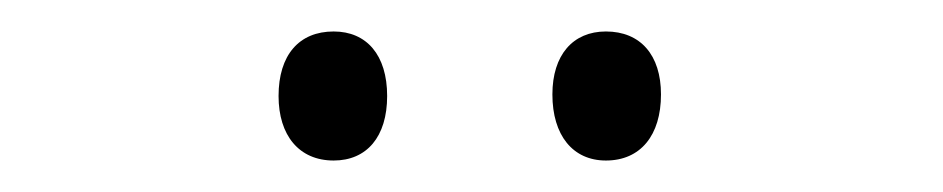

<svg xmlns="http://www.w3.org/2000/svg" viewBox="-20 -735 599 122"><path d="M157 -674C157 -649 170 -633 192 -633C213 -633 226 -648 226 -674C226 -700 213 -715 192 -715C170 -715 157 -700 157 -674ZM331 -675C331 -649 344 -633 365 -633C387 -633 400 -649 400 -675C400 -700 387 -715 365 -715C344 -715 331 -700 331 -675Z"/></svg>

Font: Noto Sans Malayalam SemiCondensed Light
Style: Regular
Weight: 300
Width: 4
Designer: Jelle Bosma - Monotype Design Team
Foundry: Monotype Imaging Inc.
Version: Version 2.104